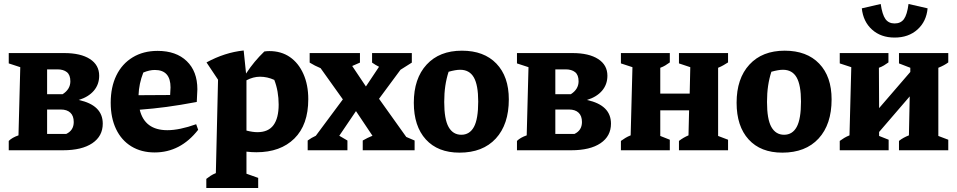

<svg xmlns="http://www.w3.org/2000/svg" viewBox="-20 -756 4817 966"><path d="M24 0V-47Q41 -64 73 -75L82 -418L24 -437V-489H303Q386 -489 432.5 -459Q479 -429 479 -375Q479 -331 452 -299.5Q425 -268 376 -253Q497 -227 497 -134Q497 -71 444.5 -35.5Q392 0 297 0ZM269 -407H217V-282H295Q334 -307 334 -347Q334 -379 316.5 -393Q299 -407 269 -407ZM286 -205H217V-82H313Q351 -100 351 -142Q351 -173 334 -189Q317 -205 286 -205Z M758 11Q691 11 641 -19.5Q591 -50 564 -106.5Q537 -163 537 -239Q537 -318 565.5 -376.5Q594 -435 647.5 -467.5Q701 -500 773 -500Q866 -500 919.5 -448.5Q973 -397 973 -307L970 -243Q885 -227 817.5 -218Q750 -209 683 -204Q708 -101 822 -101Q883 -101 967 -131L977 -103Q888 11 758 11ZM701 -391Q679 -335 677 -277L836 -278L838 -316Q838 -404 759 -404Q732 -404 701 -391Z M1018 190V144Q1028 136 1039.5 128.5Q1051 121 1066 115L1077 -355L1019 -442Q1065 -467 1111.5 -482Q1158 -497 1206 -502L1218 -386Q1239 -418 1261.5 -445Q1284 -472 1310 -497Q1323 -499 1335 -499Q1395 -499 1438.5 -469Q1482 -439 1506.5 -384Q1531 -329 1531 -257Q1531 -128 1461 -59Q1391 10 1270 10Q1246 10 1220 7V118L1279 139V190ZM1288 -370Q1254 -370 1220 -352V-99Q1252 -91 1275 -91Q1330 -91 1356 -126.5Q1382 -162 1382 -230Q1382 -263 1376.5 -294.5Q1371 -326 1360 -354Q1325 -370 1288 -370Z M1528 0V-49Q1547 -63 1569 -73L1705 -256L1593 -413Q1564 -425 1538 -441V-489H1791V-441L1752 -424L1821 -321L1887 -420Q1869 -429 1852 -441V-489H2052V-441L1995 -405L1887 -259L2024 -67L2066 -49V0H1805V-49Q1829 -63 1854 -73L1771 -197L1687 -73L1728 -49V0Z M2292 12Q2183 12 2122.5 -54.5Q2062 -121 2062 -239Q2062 -361 2126.5 -431Q2191 -501 2304 -501Q2415 -501 2477.5 -436Q2540 -371 2540 -256Q2540 -130 2474.5 -59Q2409 12 2292 12ZM2301 -78Q2343 -78 2364.5 -117.5Q2386 -157 2386 -245Q2386 -328 2364 -366.5Q2342 -405 2295 -405Q2273 -405 2237 -395Q2226 -361 2220.5 -324Q2215 -287 2215 -243Q2215 -156 2237 -117Q2259 -78 2301 -78Z M2581 0V-47Q2598 -64 2630 -75L2639 -418L2581 -437V-489H2860Q2943 -489 2989.5 -459Q3036 -429 3036 -375Q3036 -331 3009 -299.5Q2982 -268 2933 -253Q3054 -227 3054 -134Q3054 -71 3001.5 -35.5Q2949 0 2854 0ZM2826 -407H2774V-282H2852Q2891 -307 2891 -347Q2891 -379 2873.5 -393Q2856 -407 2826 -407ZM2843 -205H2774V-82H2870Q2908 -100 2908 -142Q2908 -173 2891 -189Q2874 -205 2843 -205Z M3104 0V-47Q3115 -55 3126.5 -62Q3138 -69 3153 -75L3162 -418L3104 -437V-489H3350V-442Q3339 -434 3327.5 -427Q3316 -420 3302 -415V-285H3450L3453 -418L3396 -437V-489H3643V-442Q3632 -435 3620 -428Q3608 -421 3593 -415V-72L3643 -53V0H3396V-47Q3418 -64 3444 -75L3447 -201H3302V-72L3350 -53V0Z M3916 12Q3807 12 3746.5 -54.5Q3686 -121 3686 -239Q3686 -361 3750.5 -431Q3815 -501 3928 -501Q4039 -501 4101.5 -436Q4164 -371 4164 -256Q4164 -130 4098.5 -59Q4033 12 3916 12ZM3925 -78Q3967 -78 3988.5 -117.5Q4010 -157 4010 -245Q4010 -328 3988 -366.5Q3966 -405 3919 -405Q3897 -405 3861 -395Q3850 -361 3844.5 -324Q3839 -287 3839 -243Q3839 -156 3861 -117Q3883 -78 3925 -78Z M4205 0V-47Q4216 -55 4227.5 -62Q4239 -69 4254 -75L4263 -418L4205 -437V-489H4450V-442Q4439 -434 4427.5 -427Q4416 -420 4402 -415L4403 -212L4560 -394V-415L4503 -437V-489H4751V-442Q4731 -427 4701 -415V-72L4751 -53V0H4503V-47Q4514 -56 4527 -63Q4540 -70 4553 -75L4557 -271L4403 -92V-72L4451 -53V0ZM4481 -567Q4412 -567 4367.5 -607Q4323 -647 4316 -714L4411 -736Q4419 -682 4435 -660Q4451 -638 4481 -638Q4512 -638 4528 -660Q4544 -682 4551 -736L4647 -714Q4641 -648 4596 -607.5Q4551 -567 4481 -567Z"/></svg>

Font: Piazzolla
Style: Bold
Weight: 700
Designer: Juan Pablo del Peral
Foundry: Huerta Tipografica
Version: Version 1.330